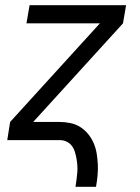

<svg xmlns="http://www.w3.org/2000/svg" viewBox="-20 -540 540 740"><path d="M271 180Q273 166 275 152Q277 138 278 124Q279 110 278 96.5Q277 83 274.5 69.5Q272 56 268 43.5Q264 31 256 21Q248 11 236 5.5Q224 0 210 0H8L19 -70L365 -450H82L94 -520H466L454 -450L108 -70H209Q231 -70 252 -65.5Q273 -61 290 -50Q307 -39 320 -23Q333 -7 341 11.5Q349 30 352.5 51Q356 72 357 93.5Q358 115 356 136.5Q354 158 350 180Z"/></svg>

Font: Iosevka
Style: Italic
Weight: 400
Italic angle: -9°
Monospace: yes
Designer: Belleve Invis
Foundry: Belleve Invis
Version: Version 32.5.0; ttfautohint (v1.8.4)